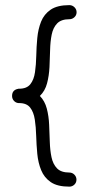

<svg xmlns="http://www.w3.org/2000/svg" viewBox="-20 -736 384 738"><path d="M273.9 -45.4Q273.9 -34.2 265.9 -26.4Q257.8 -18.6 246.6 -18.6Q200.7 -18.6 175.3 -35.9Q149.9 -53.2 138.2 -82Q126.5 -110.8 123.3 -145Q120.1 -179.2 119.1 -213.4Q118.2 -247.6 113.8 -276.4Q109.4 -305.2 95.9 -322.5Q82.5 -339.8 53.7 -339.8Q52.2 -339.8 50.8 -339.8Q50.8 -339.8 50.8 -339.8Q40.5 -340.8 33.4 -348.6Q26.4 -356.4 26.4 -367.2Q26.4 -388.7 46.9 -394Q46.9 -394 47.4 -394Q48.3 -394.5 49.3 -394.5Q49.8 -394.5 50.3 -395Q50.8 -395 51.8 -395Q52.7 -395 53.7 -395Q83 -395 96.7 -412.4Q110.4 -429.7 114.5 -458.5Q118.7 -487.3 119.4 -521.5Q120.1 -555.7 123.3 -589.8Q126.5 -624 137.9 -652.8Q149.4 -681.6 175 -699Q200.7 -716.3 246.6 -716.3Q257.8 -716.3 266.1 -708.3Q274.4 -700.2 274.4 -689Q274.4 -677.7 266.1 -669.9Q257.8 -662.1 246.6 -662.1Q215.3 -662.1 199.7 -646Q184.1 -629.9 178.7 -603Q173.3 -576.2 172.6 -543.7Q171.9 -511.2 170.2 -478Q168.5 -444.8 160.9 -415.8Q153.3 -386.7 133.3 -367.2Q152.3 -347.7 159.9 -318.6Q167.5 -289.6 168.9 -256.3Q170.4 -223.1 171.4 -190.7Q172.4 -158.2 178 -131.6Q183.6 -105 199.2 -88.9Q214.8 -72.8 246.6 -72.8Q257.8 -72.8 265.9 -64.7Q273.9 -56.6 273.9 -45.4Z"/></svg>

Font: Mikhak Light
Style: Regular
Weight: 300
Designer: Amin Abedi
Version: Version 3.3